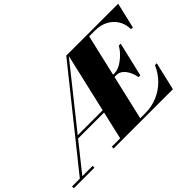

<svg xmlns="http://www.w3.org/2000/svg" viewBox="-159 -1101 1452 1452"><g transform="rotate(-45 567.0 -375.0)"><path d="M23 0 624 -750H648L49.5 0ZM-45 0V-19.5H175.5V0ZM242.5 -243.5 243 -263H534.5V-243.5ZM380 0V-19.5H738.5Q807 -19.5 867 -44.5Q927 -69.5 973.5 -115.5Q1020 -161.5 1047.5 -225H1067L1014.5 0ZM465.5 0 639 -750H854L680 0ZM895 -248.5Q890 -282 875.2 -311.5Q860.5 -341 838.5 -359.5Q816.5 -378 788 -378H732V-397.5H788Q816.5 -397.5 848.5 -415Q880.5 -432.5 910 -461Q939.5 -489.5 959 -523H979L914.5 -248.5ZM1111.5 -545Q1111.5 -598.5 1086.2 -640.5Q1061 -682.5 1016 -706.5Q971 -730.5 912.5 -730.5H658.5V-750H1179L1131 -545Z"/></g></svg>

Font: Bodoni Moda Black
Style: Italic
Weight: 900
Italic angle: -13°
Version: Version 2.005